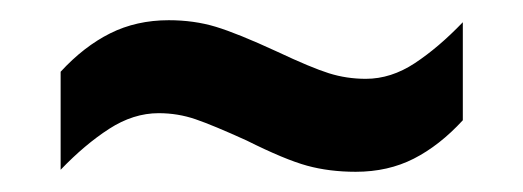

<svg xmlns="http://www.w3.org/2000/svg" viewBox="-20 -418 518 190"><path d="M40 -347Q63 -372 89 -385Q115 -398 147 -398Q172 -398 193.5 -391.5Q215 -385 254 -367Q288 -351 305.5 -345.5Q323 -340 342 -340Q367 -340 390.5 -355.5Q414 -371 438 -396V-299Q415 -274 389.5 -261Q364 -248 332 -248Q306 -248 284 -254Q262 -260 224 -279Q191 -294 173.5 -300Q156 -306 137 -306Q112 -306 88 -290.5Q64 -275 40 -250Z"/></svg>

Font: Noto Sans Devanagari Condensed SemiBold
Style: Regular
Weight: 600
Width: 3
Designer: Jelle Bosma - Monotype Design Team
Foundry: Monotype Imaging Inc.
Version: Version 2.004; ttfautohint (v1.8.4.7-5d5b)